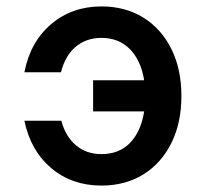

<svg xmlns="http://www.w3.org/2000/svg" viewBox="-20 -566 640 598"><path d="M296 12Q204 12 139.5 -42.5Q75 -97 56 -190H171Q184 -141 216.5 -113.5Q249 -86 296 -86Q351 -86 385 -121Q419 -156 429 -219H270V-316H429Q419 -378 384.5 -413Q350 -448 296 -448Q249 -448 216 -420.5Q183 -393 170 -341H56Q74 -435 139 -490.5Q204 -546 296 -546Q370 -546 426 -511.5Q482 -477 513.5 -414Q545 -351 545 -267Q545 -183 513.5 -120Q482 -57 426 -22.5Q370 12 296 12Z"/></svg>

Font: Geist Mono SemiBold
Style: Regular
Weight: 600
Monospace: yes
Designer: Basement.studio, Andrés Briganti, Mateo Zaragoza
Foundry: Basement.studio, Vercel, Andrés Briganti, Guido Ferreyra, Mateo Zaragoza
Version: Version 1.500; ttfautohint (v1.8.4.7-5d5b)